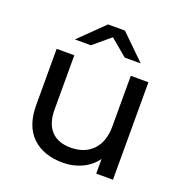

<svg xmlns="http://www.w3.org/2000/svg" viewBox="-132 -856 942 981"><g transform="rotate(20 338.5 -365.5)"><path d="M585 -530V0H494V-80Q465 -39 417.5 -16.5Q370 6 314 6Q208 6 147 -52.5Q86 -111 86 -225V-530H182V-236Q182 -159 219 -119.5Q256 -80 325 -80Q401 -80 445 -126Q489 -172 489 -256V-530ZM428 -607 336 -684 244 -607H157L290 -737H382L515 -607Z"/></g></svg>

Font: APTA Sans Medium
Style: Bold
Weight: 500
Version: Version 7.200